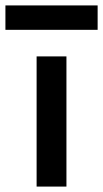

<svg xmlns="http://www.w3.org/2000/svg" viewBox="-74 -688 380 708"><path d="M-54 -668H286V-578H-54ZM61 0V-480H171V0Z"/></svg>

Font: Outfit Thin Medium
Style: Regular
Weight: 500
Version: Version 1.100;gftools[0.9.27]